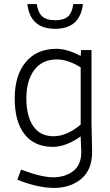

<svg xmlns="http://www.w3.org/2000/svg" viewBox="-20 -720 540 940"><path d="M428 -115 431 23Q431 112 377.5 156Q324 200 245 200Q166 200 65 160L83 110Q182 148 240.5 148Q299 148 338.5 117.5Q378 87 378 24Q378 16 376.5 -11.5Q375 -39 375 -52Q302 -1 239 -1Q149 -1 100.5 -62.5Q52 -124 52 -237.5Q52 -351 106 -416Q160 -481 256 -481Q309 -481 375 -446L377 -475H428ZM375 -110V-390Q313 -429 258 -429Q187 -429 148 -377.5Q109 -326 109 -238.5Q109 -151 143 -102Q177 -53 242 -53Q307 -53 375 -110ZM114 -700H160Q166 -659 186.5 -640Q207 -621 250 -621Q293 -621 313 -639.5Q333 -658 339 -700H386Q372 -579 250 -579Q128 -579 114 -700Z"/></svg>

Font: Lekton
Style: Regular
Weight: 400
Designer: Paolo Mazzetti, Luciano Perondi, Raffaele Flato, Elena Papassissa, Emilio Macchia, Michela Povoleri, Tobias Seemiller, R
Version: Version 34.000